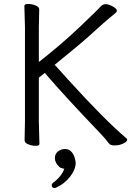

<svg xmlns="http://www.w3.org/2000/svg" viewBox="-20 -725 670 969"><path d="M104 -17 106 -112V-589L103 -695Q103 -705 122 -705Q141 -705 159.5 -697.5Q178 -690 178 -677L176 -588V-412Q289 -500 384 -590.5Q479 -681 488.5 -692.5Q498 -704 513 -704Q528 -704 549 -692.5Q570 -681 570 -670Q570 -665 560.5 -657Q551 -649 531 -633Q511 -617 447.5 -559Q384 -501 256 -398Q257 -398 274.5 -378Q292 -358 322 -325Q509 -119 618 -27Q622 -24 622 -20Q622 -10 602 -0.5Q582 9 559 9Q536 9 529 -2Q512 -25 489 -49Q307 -239 206 -357L176 -333V-111L179 1Q179 11 160.5 11Q142 11 123 3.5Q104 -4 104 -17ZM255 224Q241 224 241 210Q241 203 247 198Q266 185 282.5 165Q299 145 304 127Q302 126 292.5 124Q283 122 279 117Q257 96 257 73.5Q257 51 273 39Q289 27 309.5 27Q330 27 344 45Q358 63 362 96Q362 131 333 167.5Q304 204 263 222Q259 224 255 224Z"/></svg>

Font: QiushuiShotai
Style: Regular
Weight: 600
Designer: Fontworks Inc.
Foundry: Fontworks Inc.
Version: Version 1.250